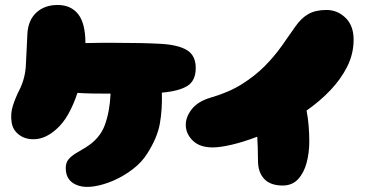

<svg xmlns="http://www.w3.org/2000/svg" viewBox="-20 -753 1465 771"><path d="M297 -7Q244 -23 244 -78Q244 -100 255.5 -113.5Q267 -127 285.5 -138Q304 -149 324 -161Q381 -196 401 -251Q421 -306 424 -377Q386 -377 352.5 -377.5Q319 -378 291 -380Q276 -334 254.5 -295.5Q233 -257 205 -233Q165 -198 125.5 -194.5Q86 -191 59 -210Q32 -229 27 -260Q21 -296 32 -329.5Q43 -363 59 -394Q82 -441 84 -494Q86 -547 90 -617Q93 -672 126 -702.5Q159 -733 211 -733Q265 -733 294 -696Q323 -659 323 -580Q350 -581 381 -581Q412 -581 446 -581Q555 -581 625.5 -577Q696 -573 731 -551.5Q766 -530 766 -480Q766 -429 732.5 -408Q699 -387 630 -381Q632 -314 622 -257Q612 -200 571 -136Q549 -101 513 -73.5Q477 -46 437 -28.5Q397 -11 360 -5Q323 1 297 -7Z M834 -161Q782 -161 754 -188.5Q726 -216 726 -252Q726 -284 750.5 -315Q775 -346 826 -361Q899 -382 952 -415.5Q1005 -449 1043.5 -488Q1082 -527 1111 -568Q1140 -609 1165 -645Q1189 -680 1218 -696.5Q1247 -713 1291 -713Q1335 -713 1367.5 -681.5Q1400 -650 1400 -594Q1400 -537 1374.5 -486Q1349 -435 1306.5 -390.5Q1264 -346 1211 -309Q1217 -279 1219.5 -246.5Q1222 -214 1222 -185Q1222 -139 1211 -98.5Q1200 -58 1176.5 -33Q1153 -8 1115 -8Q1066 -8 1041 -34.5Q1016 -61 1016 -108Q1016 -138 1015 -161.5Q1014 -185 1013 -204Q958 -183 911 -172Q864 -161 834 -161Z"/></svg>

Font: Cherry Bomb One
Style: Regular
Weight: 400
Designer: satsuyako
Foundry: satsuyako
Version: Version 4.100; ttfautohint (v1.8.3)